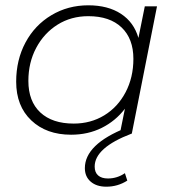

<svg xmlns="http://www.w3.org/2000/svg" viewBox="-20 -504 661 724"><path d="M572 -480 477 0H432L451 -94Q416 -48 364 -22Q312 4 248 4Q155 4 98 -50Q41 -104 41 -196Q41 -278 76 -343.5Q111 -409 173.5 -446.5Q236 -484 313 -484Q387 -484 436 -452Q485 -420 502 -361L526 -480ZM483 -282Q483 -358 438.5 -400.5Q394 -443 313 -443Q248 -443 197 -411Q146 -379 116.5 -323.5Q87 -268 87 -199Q87 -122 132 -80Q177 -38 258 -38Q322 -38 373 -69Q424 -100 453.5 -156Q483 -212 483 -282ZM300 130Q300 40 456 -22L476 0Q337 53 337 124Q337 146 350 157.5Q363 169 387 169Q422 169 451 149L460 177Q424 200 381 200Q344 200 322 181Q300 162 300 130Z"/></svg>

Font: Montserrat Ace
Style: Light Italic
Weight: 300
Italic angle: -11.3°
Designer: Julieta Ulanovsky
Foundry: Julieta Ulanovsky
Version: Version 1